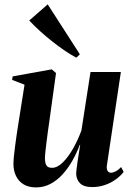

<svg xmlns="http://www.w3.org/2000/svg" viewBox="-20 -824 587 857"><path d="M140.5 12.5Q106.5 12.5 84.2 -1.8Q62 -16 51 -39.5Q40 -63 40 -91.5Q40 -105.5 42.2 -127.8Q44.5 -150 47.8 -175.2Q51 -200.5 54.5 -223.5Q58 -246.5 60.5 -262.5L89.5 -446L34 -467.5L36.5 -483L211 -514.5L230 -498L200 -281Q197 -262 193.8 -237.5Q190.5 -213 187.5 -188.8Q184.5 -164.5 182.5 -146Q180.5 -127.5 180.5 -120Q180.5 -106 183 -95.8Q185.5 -85.5 192.5 -80.2Q199.5 -75 212.5 -75Q236 -75 260.5 -99.2Q285 -123.5 306.8 -162Q328.5 -200.5 343.5 -242L384 -502.5H519.5L457 -85Q455 -69 460.5 -61Q466 -53 474.5 -53Q484.5 -53 497 -59.5Q509.5 -66 520.5 -78.5L532 -56.5Q517.5 -38 495.8 -22.5Q474 -7 447.5 2Q421 11 392 11Q353.5 11 336.8 -6.5Q320 -24 320 -50.5Q320 -56 321.8 -70.2Q323.5 -84.5 326.2 -103.2Q329 -122 332.2 -141.8Q335.5 -161.5 338 -177.5H336Q322.5 -141 303.2 -107Q284 -73 259.5 -46Q235 -19 205.2 -3.2Q175.5 12.5 140.5 12.5ZM320.5 -566.5Q294.5 -580.5 266.8 -599.5Q239 -618.5 211 -640.8Q183 -663 157.2 -686.5Q131.5 -710 110.5 -732.5L193 -804.5L336.5 -581.5Z"/></svg>

Font: Merriweather 144pt
Style: Bold Italic
Weight: 700
Italic angle: -7.8°
Version: Version 2.101